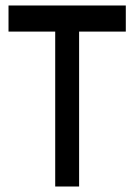

<svg xmlns="http://www.w3.org/2000/svg" viewBox="-20 -679 488 699"><path d="M438 -659V-564H268V0H181V-564H11V-659Z"/></svg>

Font: hexuguzrati05
Style: Book
Weight: 400
Designer: Jelle Bosma - Monotype Design Team, Universal Thirst
Foundry: Monotype Imaging Inc.
Version: Version 2.106